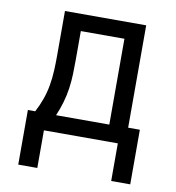

<svg xmlns="http://www.w3.org/2000/svg" viewBox="-78 -590 756 824"><g transform="rotate(10 300.0 -178.0)"><path d="M139 164H56V-74H88Q103 -102 114 -133Q125 -164 130.5 -196Q136 -228 137.5 -260.5Q139 -293 139 -325V-520H493V-74H544V164H461V0H139ZM179 -73H411V-447H221V-325Q221 -293 220 -260.5Q219 -228 214.5 -196.5Q210 -165 201 -134Q192 -103 179 -73Z"/></g></svg>

Font: Zed Sans Extended
Style: Regular
Weight: 400
Width: 7
Designer: Belleve Invis
Foundry: Belleve Invis
Version: Version 1.0.0; ttfautohint (v1.8.4)